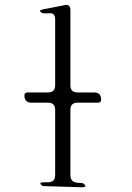

<svg xmlns="http://www.w3.org/2000/svg" viewBox="-20 -792 540 787"><path d="M297.9 -371.1Q268.6 -371.1 268.6 -341.8V-74.2Q268.6 -44.9 297.9 -43L320.3 -41Q342.8 -24.4 314.5 -24.4L155.3 -29.3Q132.8 -44.9 161.1 -44.9H176.8Q206.1 -44.9 206.1 -74.2V-341.8Q206.1 -371.1 176.8 -371.1H109.4Q80.1 -371.1 80.1 -400.4Q80.1 -413.1 92.8 -413.1H176.8Q206.1 -413.1 206.1 -442.4V-712.9Q206.1 -742.2 177.7 -737.3H156.2Q130.9 -749 158.2 -753.9L248 -771.5Q266.6 -774.4 268.6 -753.9V-441.4Q268.6 -413.1 297.9 -413.1H365.2Q394.5 -413.1 394.5 -383.8Q394.5 -371.1 381.8 -371.1Z"/></svg>

Font: B2 Hana
Style: Regular
Weight: 500
Version: 2020-08-05; (max)